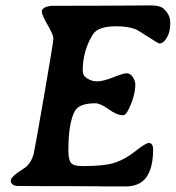

<svg xmlns="http://www.w3.org/2000/svg" viewBox="-20 -684 646 706"><path d="M477.5 -373Q477.5 -332 452.6 -281.2Q442.4 -260.3 432.6 -260.3Q409.7 -260.3 379.4 -282.2Q349.1 -304.2 331.1 -304.2Q271 -304.2 255.4 -275.9Q231.4 -232.4 231.4 -130.4Q231.4 -98.1 240.5 -85.7Q249.5 -73.2 283.2 -73.2Q362.3 -73.2 400.9 -85.4Q439.5 -97.7 477.5 -127.9Q515.6 -158.2 527.3 -158.2Q543 -158.2 543 -133.8Q543 -67.9 518.8 -33.2Q494.6 1.5 441.4 1.5H361.8L341.3 1L235.8 0.5Q43 0.5 38.6 -0.5Q19.5 -4.9 19.5 -19.8Q19.5 -34.7 66.9 -64Q94.2 -81.1 104 -119.1Q108.4 -137.2 142.3 -333.3Q176.3 -529.3 176.3 -542.5Q176.3 -555.7 155 -592.5Q133.8 -629.4 133.8 -641.1Q133.8 -658.7 169.4 -662.6Q173.8 -663.1 368.7 -663.1L535.2 -664.1Q567.9 -664.1 580.6 -652.8Q606 -630.9 606 -601.1Q606 -571.3 597.7 -553.7Q583.5 -523.9 565.9 -523.9Q563 -523.9 523.4 -549.3Q483.9 -574.7 479.5 -576.2Q450.7 -587.4 407.7 -587.4Q339.8 -587.4 321.3 -557.1Q284.2 -497.1 284.2 -425.3Q284.2 -409.2 292.5 -401.9Q312 -384.8 335.7 -384.8Q359.4 -384.8 396.5 -399.7Q433.6 -414.6 446.3 -414.6Q459 -414.6 468.3 -400.6Q477.5 -386.7 477.5 -373Z"/></svg>

Font: Averia Serif Libre
Style: Bold Italic
Weight: 700
Italic angle: -6.90001°
Version: Version 1.002